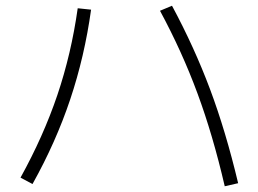

<svg xmlns="http://www.w3.org/2000/svg" viewBox="-20 -691 904 672"><path d="M540 -653.3 582 -670.9Q660.2 -525.4 715.1 -378.9Q770 -232.4 813.5 -49.8L766.6 -39.1Q725.1 -218.3 671.1 -364.3Q617.2 -510.3 540 -653.3ZM252 -662.1 298.8 -657.2Q275.9 -492.7 225.8 -343.3Q175.8 -193.8 93.8 -46.9L51.8 -69.3Q131.8 -213.9 180.7 -358.2Q229.5 -502.4 252 -662.1Z"/></svg>

Font: Pretendard GOV ExtraLight
Style: Regular
Weight: 200
Designer: Base glyphs from Inter by Rasmus Andersson; Hangeul glyphs from Noto Sans CJK(Source Han Sans) by Jang Soo-young and Kan
Foundry: Kil Hyung-jin
Version: Version 1.309